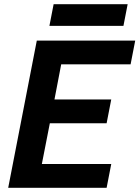

<svg xmlns="http://www.w3.org/2000/svg" viewBox="-20 -893 663 913"><path d="M19 0H487L509 -113H179L217 -307H487L509 -420H239L271 -587H601L623 -700H155ZM215 -770H567L587 -873H235Z"/></svg>

Font: Uncut Sans
Style: Bold Italic
Weight: 700
Italic angle: -11°
Designer: Kasper Nordkvist
Foundry: UNCUT.wtf
Version: Version 1.304;Glyphs 3.2 (3246)